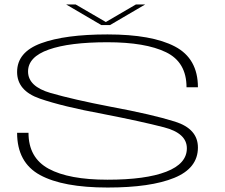

<svg xmlns="http://www.w3.org/2000/svg" viewBox="-20 -836 1008 859"><path d="M433 -724H472.5L629.5 -816H588L453.5 -737.5L318.5 -816H276ZM461.5 3Q653.5 3 759.5 -40.2Q865.5 -83.5 865.5 -176Q865.5 -259.5 763.2 -291.8Q661 -324 475 -358.5Q308.5 -390.5 207 -419.8Q105.5 -449 105.5 -516Q105.5 -581.5 198.2 -614.2Q291 -647 460.5 -647Q630.5 -647 722.5 -602.5Q814.5 -558 814.5 -445.5H865.5Q865.5 -574 762.5 -628Q659.5 -682 461 -682Q271.5 -682 164 -642.5Q56.5 -603 56.5 -514Q56.5 -430 158.2 -394.8Q260 -359.5 441.5 -326Q611 -293 713.5 -266.5Q816 -240 816 -172.5Q816 -103.5 723.8 -67.8Q631.5 -32 461 -32Q288 -32 197.8 -81Q107.5 -130 107.5 -242H56.5Q56.5 -109 159 -53Q261.5 3 461.5 3Z"/></svg>

Font: Anybody ExtraExpanded ExtraLight
Style: Regular
Weight: 250
Width: 8
Version: Version 1.113;gftools[0.9.25]